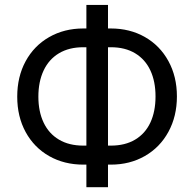

<svg xmlns="http://www.w3.org/2000/svg" viewBox="-20 -740 798 789"><path d="M707 -343.8Q707 -262.2 672.1 -198.2Q637.2 -134.3 575.4 -98.9Q513.7 -63.5 435.5 -63.5H423.8V29.3H335V-63.5H322.3Q243.7 -63.5 181.9 -98.6Q120.1 -133.8 85.4 -197.3Q50.8 -260.7 50.8 -342.8Q50.8 -424.8 85.4 -488.5Q120.1 -552.2 182.1 -587.6Q244.1 -623 322.3 -623H335V-719.7H423.8V-623H435.5Q513.7 -623 575.4 -587.9Q637.2 -552.7 672.1 -489Q707 -425.3 707 -343.8ZM137.7 -342.8Q137.7 -281.7 159.2 -236.3Q180.7 -190.9 222.2 -166.3Q263.7 -141.6 322.3 -141.6H335V-545.9H322.3Q263.7 -545.9 222.2 -521Q180.7 -496.1 159.2 -450.2Q137.7 -404.3 137.7 -342.8ZM435.5 -141.6Q494.1 -141.6 535.4 -166.3Q576.7 -190.9 597.9 -236.3Q619.1 -281.7 619.1 -343.8Q619.1 -405.3 597.9 -450.7Q576.7 -496.1 535.4 -521Q494.1 -545.9 435.5 -545.9H423.8V-141.6Z"/></svg>

Font: Pretendard
Style: Regular
Weight: 400
Designer: Base glyphs from Inter by Rasmus Andersson; Hangeul glyphs from Noto Sans CJK(Source Han Sans) by Jang Soo-young and Kan
Foundry: Kil Hyung-jin
Version: Version 1.309